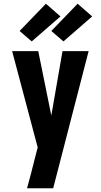

<svg xmlns="http://www.w3.org/2000/svg" viewBox="-20 -794 540 1029"><path d="M125 215Q136 175 146.5 135Q157 95 167 54L182 -4L45 -520H185L255 -175L315 -520H455L265 215ZM320 -572 255 -628 396 -774 474 -706ZM150 -572 85 -628 226 -774 304 -706Z"/></svg>

Font: Iosevka Heavy
Style: Regular
Weight: 900
Monospace: yes
Designer: Belleve Invis
Foundry: Belleve Invis
Version: Version 32.5.0; ttfautohint (v1.8.4)